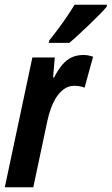

<svg xmlns="http://www.w3.org/2000/svg" viewBox="-27 -786 469 806"><path d="M-6.8 0 108.9 -544.9H203.1L195.8 -460.9H200.2Q216.8 -493.7 234.6 -514.4Q252.4 -535.2 274.2 -545.2Q295.9 -555.2 323.2 -555.2Q333 -555.2 342.5 -553.5Q352.1 -551.8 363.8 -547.9L328.1 -418Q318.4 -421.9 307.6 -423.8Q296.9 -425.8 285.2 -425.8Q261.7 -425.8 243.2 -413.1Q224.6 -400.4 210.7 -379.4Q196.8 -358.4 187.3 -332.3Q177.7 -306.2 171.9 -278.8L112.8 0ZM177.7 -606 179.7 -616.2Q200.2 -641.6 219 -667Q237.8 -692.4 254.6 -717.3Q271.5 -742.2 286.1 -766.1H421.9L420.9 -757.8Q410.2 -744.6 389.2 -723.4Q368.2 -702.1 344 -679Q319.8 -655.8 298.1 -636Q276.4 -616.2 263.7 -606Z"/></svg>

Font: Open Sans Condensed
Style: Italic
Weight: 400
Width: 3
Italic angle: -12°
Designer: Monotype Design Team
Foundry: Monotype Imaging Inc.
Version: Version 3.000